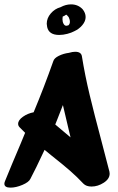

<svg xmlns="http://www.w3.org/2000/svg" viewBox="-34 -889 539 879"><path d="M227 -339 219 -319 289 -260 282 -289Q275 -317 254 -408ZM429 -249Q458 -139 467 -103Q468 -100 468 -94Q468 -70 441 -52.5Q414 -35 385 -35Q361 -35 348 -48Q319 -79 287 -107Q255 -135 203 -176L170 -203Q128 -113 105 -70Q98 -55 68.5 -42.5Q39 -30 14 -30Q-14 -30 -14 -48Q-14 -53 -11 -60Q19 -134 60 -230L81 -281Q56 -306 56 -306Q49 -313 49 -322Q49 -339 71 -354.5Q93 -370 120 -375Q168 -490 210 -609Q214 -623 235.5 -633.5Q257 -644 281 -647Q298 -652 310 -652Q338 -652 341 -631Q355 -544 376.5 -454.5Q398 -365 429 -249ZM291 -869Q323 -869 344 -847Q358 -830 358 -811Q358 -792 343 -774Q328 -756 306 -746Q293 -739 274 -734Q255 -729 237 -729Q190 -729 182 -765Q180 -775 180 -780Q180 -806 198.5 -827.5Q217 -849 243 -856Q267 -869 291 -869ZM267 -822ZM286 -789Q286 -798 283 -804Q281 -812 273 -819L269 -822Q261 -816 253 -813L252 -801Q252 -789 257 -780Q262 -771 270 -771Q273 -771 279 -773Q286 -779 286 -789Z"/></svg>

Font: Sedgwick Ave Display
Style: Regular
Weight: 400
Designer: Kevin Burke, Pedro Vergani
Foundry: Google, Inc.
Version: Version 1.000